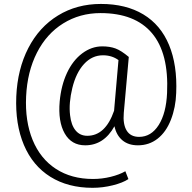

<svg xmlns="http://www.w3.org/2000/svg" viewBox="-20 -713 953 955"><path d="M856.4 -250.5Q854 -178.7 830.1 -117.4Q806.2 -56.2 763.9 -23.2Q721.7 9.8 666 9.8Q618.7 9.8 588.9 -15.1Q559.1 -40 549.3 -85Q496.6 9.8 403.8 9.8Q335.4 9.8 301.8 -49.3Q268.1 -108.4 276.9 -208.5Q284.2 -288.1 313.2 -350.3Q342.3 -412.6 388.9 -447.5Q435.5 -482.4 488.8 -482.4Q526.4 -482.4 554.7 -471.9Q583 -461.4 620.6 -429.7L595.7 -151.4Q590.8 -94.7 610.1 -63.5Q629.4 -32.2 671.9 -32.2Q731.9 -32.2 769.3 -91.1Q806.6 -149.9 811 -250.5Q820.3 -448.2 735.8 -548.1Q651.4 -647.9 480 -647.9Q377 -647.9 294.2 -596.4Q211.4 -544.9 163.6 -450.7Q115.7 -356.4 109.9 -233.4Q104 -110.4 142.3 -16.8Q180.7 76.7 258.1 127Q335.4 177.2 442.4 177.2Q487.3 177.2 530.8 166.5Q574.2 155.8 603.5 138.7L618.7 177.7Q590.8 196.3 541 208.7Q491.2 221.2 440.4 221.2Q318.4 221.2 230.5 166.3Q142.6 111.3 98.9 8.1Q55.2 -95.2 61 -233.4Q66.9 -369.1 120.8 -473.9Q174.8 -578.6 268.6 -636Q362.3 -693.4 481.9 -693.4Q606.4 -693.4 692.9 -641.4Q779.3 -589.4 820.8 -489.3Q862.3 -389.2 856.4 -250.5ZM328.6 -139.6Q334 -90.8 356 -64.2Q377.9 -37.6 414.1 -37.6Q504.4 -37.6 547.4 -162.1L569.3 -414.1Q536.6 -438 492.2 -438Q438 -438 398.2 -394.8Q358.4 -351.6 339.8 -275.6Q321.3 -199.7 328.6 -139.6Z"/></svg>

Font: Vazir Thin
Style: Thin
Weight: 100
Designer: Saber Rastikerdar
Foundry: Saber Rastikerdar
Version: Version 30.0.0